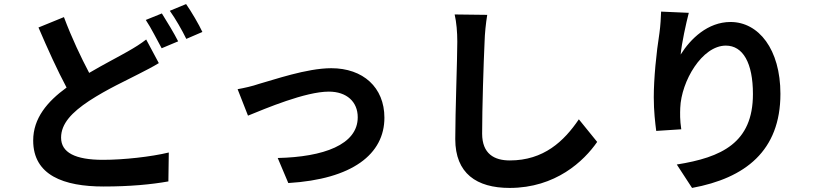

<svg xmlns="http://www.w3.org/2000/svg" viewBox="-20 -863 4040 943"><path d="M814 -810C842 -771 874 -715 895 -672L974 -706C958 -741 920 -806 894 -843ZM696 -765C723 -725 751 -667 774 -626L855 -660C836 -698 799 -759 775 -797ZM698 -669C671 -648 644 -631 607 -610C560 -583 491 -548 418 -505C378 -581 333 -675 294 -779L169 -728C214 -623 262 -517 307 -433C212 -364 143 -282 143 -173C143 -2 293 53 489 53C618 53 723 43 807 28L809 -114C722 -93 588 -78 486 -78C349 -78 280 -114 280 -187C280 -256 333 -311 417 -367C509 -427 601 -468 662 -500C699 -519 729 -534 760 -553Z M1198 -295C1284 -330 1480 -413 1595 -413C1683 -413 1737 -363 1737 -287C1737 -152 1568 -92 1344 -87L1396 36C1711 17 1868 -106 1868 -285C1868 -434 1763 -528 1607 -528C1486 -528 1322 -470 1252 -451C1221 -440 1176 -430 1147 -425Z M2213 -792C2222 -753 2226 -705 2226 -658C2226 -572 2216 -314 2216 -180C2216 -11 2321 60 2483 60C2709 60 2848 -72 2913 -166L2823 -277C2750 -169 2650 -75 2484 -75C2408 -75 2348 -107 2348 -207C2348 -330 2355 -552 2360 -658C2361 -698 2366 -747 2373 -790Z M3227 -806C3226 -778 3224 -738 3219 -702C3203 -601 3191 -476 3191 -385C3191 -317 3198 -259 3203 -220L3326 -228C3319 -275 3320 -306 3321 -333C3326 -464 3428 -639 3545 -639C3629 -639 3678 -554 3678 -401C3678 -161 3524 -90 3304 -55L3379 60C3640 12 3813 -122 3813 -402C3813 -621 3706 -755 3568 -755C3456 -755 3371 -672 3323 -595C3328 -651 3350 -750 3363 -800Z"/></svg>

Font: Spoqa Han Sans Neo Bold
Style: Bold
Weight: 700
Designer: [Spoqa Han Sans Neo] Dong-huui Kim  Younghwa Kang  Yujin Lee  [Noto Sans] Ryoko NISHIZUKA  (kana & ideographs); Paul D. 
Foundry: Spoqa (http://www.spoqa-han-sans.com)
Version: Version 1.000